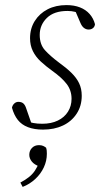

<svg xmlns="http://www.w3.org/2000/svg" viewBox="-20 -496 399 754"><path d="M149 13Q115 13 90 3.5Q65 -6 50 -25Q35 -44 27 -73Q29 -83 36 -89.5Q43 -96 52 -96Q65 -96 72 -89.5Q79 -83 83 -70L106 -4L78 -26Q95 -16 110.5 -13Q126 -10 146 -10Q181 -10 207 -22.5Q233 -35 247 -57.5Q261 -80 261 -108Q261 -141 242 -166Q223 -191 185 -218Q160 -236 140 -254.5Q120 -273 109 -295.5Q98 -318 98 -346Q98 -384 116.5 -413.5Q135 -443 167 -459.5Q199 -476 241 -476Q271 -476 294 -467Q317 -458 332 -441Q347 -424 353 -401Q352 -391 345 -385.5Q338 -380 328 -380Q318 -380 309.5 -386.5Q301 -393 295 -408L271 -464L299 -440Q288 -446 274.5 -449.5Q261 -453 245 -453Q192 -453 164 -425.5Q136 -398 136 -359Q136 -322 156 -299.5Q176 -277 212 -250Q240 -230 260 -210.5Q280 -191 290.5 -169.5Q301 -148 301 -120Q301 -80 281 -49.5Q261 -19 227 -3Q193 13 149 13ZM164 108Q164 136 152 161.5Q140 187 118.5 207Q97 227 69 238L60 221Q79 211 93.5 199.5Q108 188 117.5 173.5Q127 159 133 143L136 158Q115 151 105 138.5Q95 126 95 112Q95 96 105.5 85Q116 74 133 74Q143 74 149.5 77Q156 80 161 84Q163 90 163.5 95.5Q164 101 164 108Z"/></svg>

Font: Source Serif 4 36pt Light
Style: Italic
Weight: 300
Italic angle: -12°
Designer: Frank Grießhammer
Foundry: Adobe Systems Incorporated
Version: Version 4.004;hotconv 1.0.116;makeotfexe 2.5.65601